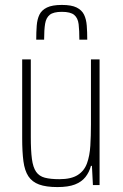

<svg xmlns="http://www.w3.org/2000/svg" viewBox="-20 -751 498 779"><path d="M213 8Q167 8 138.5 -2.5Q110 -13 95 -36Q80 -59 75 -97Q70 -135 70 -190V-510H105V-195Q105 -140 109.5 -106Q114 -72 126.5 -54Q139 -36 162 -30Q185 -24 221 -24Q269 -24 295.5 -41Q322 -58 333 -88.5Q344 -119 346.5 -159.5Q349 -200 349 -246V-510H384V0H357L353 -78H349Q342 -52 326.5 -32.5Q311 -13 284 -2.5Q257 8 213 8ZM231 -731Q270 -731 291 -720.5Q312 -710 321 -691.5Q330 -673 332 -647Q334 -621 334 -590H302Q302 -628 299 -653Q296 -678 281 -690.5Q266 -703 231 -703Q197 -703 182 -691Q167 -679 163 -654.5Q159 -630 159 -590H127Q127 -621 129 -647Q131 -673 140 -691.5Q149 -710 170.5 -720.5Q192 -731 231 -731Z"/></svg>

Font: Saira Condensed Thin
Style: Regular
Weight: 250
Width: 3
Designer: Hector Gatti with collaboration of the Omnibus-Type team
Foundry: Omnibus-Type
Version: Version 1.101